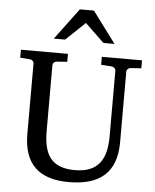

<svg xmlns="http://www.w3.org/2000/svg" viewBox="-61 -966 833 1033"><g transform="rotate(5 355.5 -449.5)"><path d="M376 -51C248 -51 207 -121 207 -248V-602C207 -614 216 -623 228 -624L285 -628V-671H31V-628L84 -624C96 -623 105 -614 105 -602V-222C105 -62 187 16 349 16C515 16 606 -56 606 -222V-602C606 -614 615 -623 627 -624L685 -628V-671H468V-628L525 -624C537 -623 547 -614 547 -602V-248C547 -123 502 -51 376 -51ZM470 -746H530L404 -915H328L202 -746H263L367 -845Z"/></g></svg>

Font: Veleka
Style: Regular
Weight: 400
Designer: Stefan Peev, Context Ltd, 2016; SIL International, 1997-2014.
Foundry: Stefan Peev, Context Ltd, 2016
Version: Version 1.000